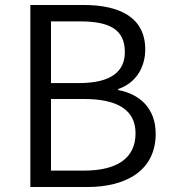

<svg xmlns="http://www.w3.org/2000/svg" viewBox="-20 -752 692 772"><path d="M102 0H330C494 0 606 -71 606 -214C606 -314 545 -373 455 -390V-394C525 -417 564 -480 564 -553C564 -681 463 -732 315 -732H102ZM185 -418V-666H302C421 -666 482 -633 482 -543C482 -466 429 -418 298 -418ZM185 -66V-354H317C451 -354 525 -311 525 -216C525 -113 447 -66 317 -66Z"/></svg>

Font: Noto Sans HK DemiLight
Style: Regular
Weight: 350
Designer: Ryoko NISHIZUKA 西塚涼子 (kana, bopomofo & ideographs); Paul D. Hunt (Latin, Greek & Cyrillic); Sandoll Communications 산돌커뮤니
Foundry: Adobe
Version: Version 2.004;hotconv 1.0.118;makeotfexe 2.5.65603